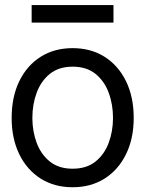

<svg xmlns="http://www.w3.org/2000/svg" viewBox="-20 -748 590 779"><path d="M274.4 11.7Q200.7 11.7 145 -23.4Q89.4 -58.6 58.3 -122.1Q27.3 -185.5 27.3 -269.5Q27.3 -355 58.3 -418.7Q89.4 -482.4 145 -517.6Q200.7 -552.7 274.4 -552.7Q348.6 -552.7 404.3 -517.6Q460 -482.4 491.2 -418.7Q522.5 -355 522.5 -269.5Q522.5 -185.5 491.2 -122.1Q460 -58.6 404.3 -23.4Q348.6 11.7 274.4 11.7ZM274.4 -63.5Q331.1 -63.5 367.2 -92.3Q403.3 -121.1 420.9 -168.2Q438.5 -215.3 438.5 -269.5Q438.5 -324.7 420.9 -372.1Q403.3 -419.4 367.2 -448.5Q331.1 -477.5 274.4 -477.5Q218.8 -477.5 182.6 -448.5Q146.5 -419.4 128.9 -372.1Q111.3 -324.7 111.3 -269.5Q111.3 -215.3 128.9 -168.2Q146.5 -121.1 182.6 -92.3Q218.8 -63.5 274.4 -63.5ZM440.4 -727.5V-656.2H108.4V-727.5Z"/></svg>

Font: Inter Tight
Style: Regular
Weight: 400
Designer: Rasmus Andersson
Foundry: rsms
Version: Version 3.002